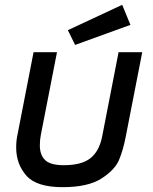

<svg xmlns="http://www.w3.org/2000/svg" viewBox="-20 -766 634 795"><path d="M520 -663 291 -580 261 -641 486 -746ZM501 -202 569 -550H471L403 -201Q391 -140 354.5 -111Q318 -82 244 -82Q189 -82 167 -103Q145 -124 145 -164Q145 -187 149 -207L216 -550H119L52 -206Q47 -183 47 -155Q47 -87 89 -39Q131 9 239 9Q344 9 399.5 -26.5Q455 -62 472.5 -103Q490 -144 501 -202Z"/></svg>

Font: Cambay Devanagari
Style: Bold Italic
Weight: 700
Designer: Pooja Saxena
Foundry: Pooja Saxena
Version: Version 1.005;PS 001.005;hotconv 1.0.70;makeotf.lib2.5.58329